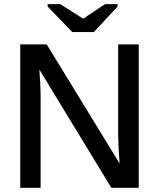

<svg xmlns="http://www.w3.org/2000/svg" viewBox="-20 -901 762 921"><path d="M174.8 -439.9V0H77.1V-688H204.1L553.7 -116.7Q546.9 -205.6 546.9 -253.9V-688H645.5V0H514.2L168.9 -567.4Q170.9 -532.7 172.9 -501Q174.8 -469.2 174.8 -439.9ZM543.9 -869.6 430.2 -747.1H326.7L208.5 -869.6V-881.3H268.6L378.4 -811.5H379.4L483.9 -881.3H543.9Z"/></svg>

Font: Arimo Medium
Style: Regular
Weight: 500
Designer: Steve Matteson
Foundry: Monotype Imaging Inc.
Version: Version 1.33